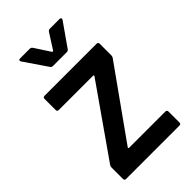

<svg xmlns="http://www.w3.org/2000/svg" viewBox="-216 -769 839 839"><g transform="rotate(-45 203.0 -350.0)"><path d="M34 -93 260 -416Q261 -417 260 -419Q259 -421 257 -421H45Q35 -421 35 -431V-499Q35 -509 45 -509H366Q376 -509 376 -499V-428Q376 -420 372 -415L142 -92Q141 -91 142 -89Q143 -87 145 -87H369Q379 -87 379 -77V-10Q379 0 369 0H40Q30 0 30 -10V-80Q30 -88 34 -93ZM76 -693Q76 -700 85 -700H145Q152 -700 157 -693L204 -621Q205 -620 207 -620Q209 -620 210 -621L256 -693Q261 -700 268 -700H328Q334 -700 336 -696.5Q338 -693 335 -688L260 -581Q256 -575 248 -575H163Q155 -575 151 -581L78 -688Z"/></g></svg>

Font: Barlow Semi Condensed Medium
Style: Regular
Weight: 500
Width: 4
Designer: Jeremy Tribby
Foundry: Tribby Type
Version: Version 1.422; ttfautohint (v1.8)